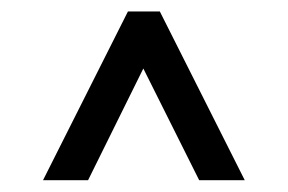

<svg xmlns="http://www.w3.org/2000/svg" viewBox="-20 -758 493 329"><path d="M53.7 -449.2 199.2 -738.3H253.9L399.4 -449.2H321.3L225.6 -640.6L130.9 -449.2Z"/></svg>

Font: Post No Bills Colombo
Style: SemiBold
Weight: 700
Designer: Kosala Senevirathne, Siva Puranthara, Lasantha Premarathna, Tharique Azeez
Foundry: Mooniak
Version: Version 1.220 ; ttfautohint (v1.5)